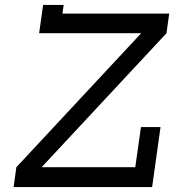

<svg xmlns="http://www.w3.org/2000/svg" viewBox="-20 -755 703 775"><path d="M628 -242 594 0H35L46 -80L550 -621H138L154 -735H237L232 -700H663L652 -621L148 -80H526L549 -242Z"/></svg>

Font: Josefin Slab
Style: Bold Italic
Weight: 700
Italic angle: -12°
Designer: Santiago Orozco
Foundry: Typemade
Version: Version 2.000